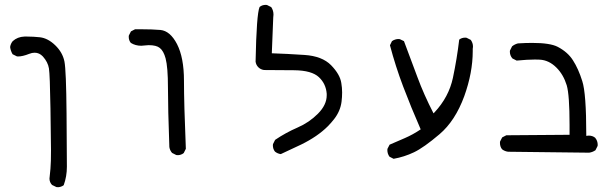

<svg xmlns="http://www.w3.org/2000/svg" viewBox="-20 -530 2540 796"><path d="M213.9 245.6Q216.8 246.1 221.2 246.1Q225.6 246.1 231.9 244.1Q238.3 242.2 244.1 237.8Q257.3 201.7 257.3 161.1L255.9 -60.1Q254.4 -238.8 247.1 -275.4Q239.3 -313 209 -342.3Q178.7 -371.6 145.5 -375.5Q118.2 -378.4 93.3 -378.4Q87.4 -378.4 81.1 -378.4Q52.7 -377.4 32.7 -359.4Q23.9 -348.6 22 -335Q23.9 -319.3 32.2 -305.2L49.8 -296.4Q52.2 -295.9 54.7 -295.9Q73.7 -295.9 100.6 -306.6Q112.8 -311.5 123.5 -311.5Q143.1 -311.5 157.7 -295.9Q178.7 -272.5 182.9 -246.3Q187 -220.2 189.2 -81.5Q191.4 57.1 191.4 92.3Q191.4 127.4 190.9 136.7Q189.9 170.4 186 201.7Q185.1 206.5 185.1 210Q185.1 225.6 195.8 236.8Z M710.9 112.8Q713.9 113.3 718.3 113.3Q722.7 113.3 729.2 111.3Q735.8 109.4 741.7 104.5L750.5 86.9Q742.7 -100.6 742.7 -195.8Q742.7 -291 713.9 -347.2Q685.5 -401.9 645 -405.8Q610.8 -408.7 563.5 -408.7Q552.2 -408.7 540 -408.7L522.9 -399.9L514.2 -382.8Q513.7 -380.4 513.7 -377.9Q513.7 -362.3 522.5 -352.1Q541.5 -340.3 565.9 -340.3Q572.3 -340.3 580.8 -341.6Q589.4 -342.8 596.7 -342.8Q628.4 -342.8 642.6 -331.1Q658.2 -318.8 666.5 -288.1Q676.3 -251.5 676.3 -166.3Q676.3 -81.1 682.1 79.6Q684.1 93.3 693.4 104Z M1364.7 -35.6Q1391.1 -69.3 1396 -108.4Q1398.4 -127.4 1398.4 -146.7Q1398.4 -166 1395 -186Q1389.6 -221.7 1352.5 -259.8Q1315.4 -297.4 1242.2 -302.2Q1168.9 -307.1 1106.9 -309.1L1112.8 -457.5Q1113.8 -463.4 1113.8 -469.2Q1113.8 -486.8 1104.5 -500.5L1086.9 -509.3Q1084.5 -509.8 1082 -509.8Q1066.4 -509.8 1056.2 -501Q1043.5 -472.2 1039.6 -274.4Q1041.5 -260.7 1051 -251.2Q1060.5 -241.7 1074.7 -239.7Q1130.9 -239.7 1200.7 -238.8Q1272.5 -237.8 1302 -210.2Q1331.5 -182.6 1334.5 -141.1Q1334.5 -137.7 1334.5 -134.8Q1334.5 -95.2 1298.1 -58.6Q1261.7 -22 1213.1 -1Q1164.6 20 1120.6 49.8L1111.8 67.4Q1111.3 69.8 1111.3 72.3Q1111.3 87.9 1120.1 98.6Q1130.4 106.9 1144 108.9Q1187 89.4 1228.5 69.3Q1296.4 36.1 1338.9 -6.3Q1352.5 -20 1364.7 -35.6Z M1939.9 -317.9Q1939.9 -322.3 1939.9 -327.1V-327.6Q1940.9 -332.5 1940.9 -335.9Q1940.9 -339.4 1940.4 -343.5Q1939.9 -347.7 1937.7 -353.5Q1935.5 -359.4 1931.6 -364.7L1914.1 -373.5Q1911.6 -374 1909.2 -374Q1894 -374 1883.8 -365.7Q1874.5 -286.6 1857.7 -207.3Q1840.8 -127.9 1781.7 -64.5L1777.3 -60.1Q1737.3 -137.7 1710.4 -210.7Q1683.6 -283.7 1654.8 -359.4L1637.7 -367.7Q1634.8 -368.2 1630.4 -368.2Q1626 -368.2 1618.9 -366.2Q1611.8 -364.3 1605 -359.4L1596.7 -342.3Q1619.6 -255.4 1651.6 -170.9Q1683.6 -86.4 1724.1 6.3Q1691.4 28.3 1658.4 42.5Q1625.5 56.6 1595.2 69.8L1586.4 86.9Q1585.9 89.4 1585.9 91.8Q1585.9 107.4 1594.7 119.6L1611.8 128.4Q1655.8 120.6 1696.3 101.3Q1736.8 82 1802.2 26.4Q1867.2 -28.8 1904.8 -131.3Q1939.9 -229 1939.9 -317.9Z M2458 70.8Q2458 53.7 2447.3 41Q2436.5 32.2 2420.9 32.2Q2418.5 32.2 2410.6 33.2V28.3Q2410.6 -143.1 2394 -193.8Q2377.9 -245.1 2355.5 -279.8Q2334 -314 2292 -335.9Q2260.7 -352.1 2186 -352.1Q2159.7 -352.1 2127.4 -350.1Q2113.8 -346.7 2103 -337.9L2094.2 -320.3Q2093.8 -317.9 2093.8 -315.9Q2093.8 -299.8 2104.5 -287.6L2122.1 -278.8Q2166.5 -283.2 2197.8 -283.2Q2208.5 -283.2 2217.3 -282.7Q2255.9 -280.8 2287.1 -249.5Q2315.9 -220.7 2329.6 -176.3Q2341.3 -136.2 2341.3 -12.2Q2341.3 5.4 2341.3 28.8L2079.1 30.8L2062 39.6L2053.2 56.6Q2052.7 59.6 2052.7 62Q2052.7 78.1 2061.5 88.9Q2072.3 97.2 2086.4 99.1L2422.4 103Q2436.5 101.1 2448.7 92.8L2457.5 75.2Q2458 72.8 2458 70.8Z"/></svg>

Font: Bakudai
Style: Light
Weight: 300
Version: Version 1.48